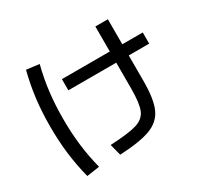

<svg xmlns="http://www.w3.org/2000/svg" viewBox="-162 -966 1261 1207"><g transform="rotate(-30 469.0 -362.5)"><path d="M660.2 -308.6V-494.1H312.5V-575.2H660.2V-756.8H751V-575.2H899.4V-494.1H751V-308.6Q751 -178.2 721.7 -112.1Q692.4 -45.9 617.7 -16.8Q543 12.2 392.6 19.5L371.1 -63.5Q506.3 -69.8 564 -87.9Q621.6 -106 640.9 -153.1Q660.2 -200.2 660.2 -308.6ZM99.6 -353.5Q99.6 -457 110.8 -550Q122.1 -643.1 146.5 -739.3L239.3 -727.5Q215.8 -636.2 205.1 -545.2Q194.3 -454.1 194.3 -353.5Q194.3 -252.9 205.3 -161.9Q216.3 -70.8 239.3 18.6L146.5 32.2Q122.1 -63.5 110.8 -156.2Q99.6 -249 99.6 -353.5Z"/></g></svg>

Font: Pretendard JP Medium
Style: Regular
Weight: 500
Designer: Base glyphs from Inter by Rasmus Andersson; Hangeul glyphs from Noto Sans CJK(Source Han Sans) by Jang Soo-young and Kan
Foundry: Kil Hyung-jin
Version: Version 1.309